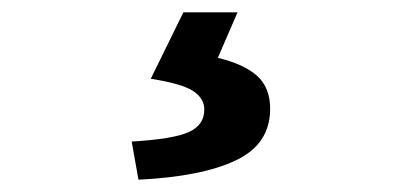

<svg xmlns="http://www.w3.org/2000/svg" viewBox="-20 -24 666 312"><path d="M194 206Q262 202 287 190.5Q312 179 312 154Q312 136 294 124Q276 112 225 104L278 -4H366L334 70Q376 80 397.5 99Q419 118 419 153Q419 210 363.5 236.5Q308 263 205 268Z"/></svg>

Font: Kinto Sans
Style: Bold
Weight: 700
Designer: Authors: Ryoko NISHIZUKA  (kana & ideographs); Paul D. Hunt (Latin, Greek & Cyrillic); Wenlong ZHANG  (bopomofo); Sandol
Foundry: Adobe Systems Incorporated, ookami Inc.
Version: Version 0.001